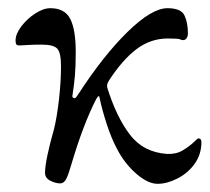

<svg xmlns="http://www.w3.org/2000/svg" viewBox="-20 -434 512 469"><path d="M266 -70Q252 -96 240.5 -131.5Q229 -167 223 -196Q223 -199 221 -199Q219 -199 215 -192Q183 -130 153 -28Q147 -7 141.5 3.5Q136 14 127 14Q116 14 103 7.5Q90 1 90 -12Q90 -41 112 -119Q119 -147 124 -190.5Q129 -234 129 -273Q129 -305 120 -315Q111 -325 82 -325Q61 -325 46.5 -324Q32 -323 28 -323Q22 -323 20 -325.5Q18 -328 18 -335Q18 -351 32 -369.5Q46 -388 66 -401Q86 -414 103 -414Q138 -414 151.5 -388Q165 -362 165 -307Q165 -272 163 -249Q161 -226 157 -201Q156 -198 158 -196Q160 -194 162 -194Q164 -194 166 -196.5Q168 -199 172 -205Q233 -299 292 -356.5Q351 -414 389 -414Q422 -414 430.5 -396.5Q439 -379 439 -352Q439 -346 436 -341Q433 -336 427 -336Q424 -336 419.5 -338Q415 -340 390 -340Q348 -340 313.5 -314Q279 -288 246 -237Q243 -232 242 -228Q241 -224 242 -220Q264 -149 297 -105.5Q330 -62 388 -58Q410 -57 426 -66.5Q442 -76 452.5 -86Q463 -96 464 -96Q472 -96 472 -87Q472 -57 455.5 -34Q439 -11 413.5 2Q388 15 365 15Q341 15 312.5 -10Q284 -35 266 -70Z"/></svg>

Font: EB Garamond
Style: Regular
Weight: 400
Designer: Georg Duffner and Octavio Pardo
Foundry: Georg Duffner
Version: Version 1.000; ttfautohint (v1.6)